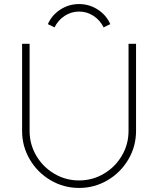

<svg xmlns="http://www.w3.org/2000/svg" viewBox="-20 -912 780 947"><path d="M524 -793Q504 -838 462 -865Q420 -892 370 -892Q320 -892 278 -865Q236 -838 216 -793L249 -777Q266 -812 298.5 -833.5Q331 -855 370 -855Q409 -855 441.5 -833.5Q474 -812 491 -777ZM614 -696H651V-266Q651 -190 613 -125.5Q575 -61 510.5 -23Q446 15 370 15Q294 15 229.5 -23Q165 -61 127 -125.5Q89 -190 89 -266V-696H126V-266Q126 -200 159 -144Q192 -88 248 -55Q304 -22 370 -22Q436 -22 492 -55Q548 -88 581 -144Q614 -200 614 -266Z"/></svg>

Font: M Major Mono Display
Style: Regular
Weight: 400
Designer: Emre Parlak
Foundry: Emre Parlak
Version: Version 2.000; ttfautohint (v1.8) -l 8 -r 50 -G 200 -x 14 -D